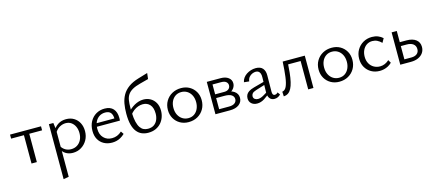

<svg xmlns="http://www.w3.org/2000/svg" viewBox="-64 -1398 5382 2374"><g transform="rotate(-15 2626.5 -211.0)"><path d="M188.1 0V-414.2H256.4V0ZM24 -362.7V-414.2H420.5V-362.7Z M718.5 5.2Q664.9 5.2 624.7 -20.7Q584.5 -46.6 563.5 -95.6L581.9 -118.4Q603 -82.2 635.6 -63.1Q668.2 -44.1 708.2 -44.1Q753.2 -44.1 786.8 -65.4Q820.5 -86.7 839.4 -124.3Q858.4 -161.9 858.4 -211.2Q858.4 -256.9 841.9 -293.4Q825.4 -329.8 795.1 -351.3Q764.9 -372.8 723.4 -372.8Q686.5 -372.8 649.1 -353.5Q611.8 -334.2 583.4 -288L557.9 -302.2Q591.5 -361.5 636.3 -390.5Q681.2 -419.4 740.3 -419.4Q798.4 -419.4 841.2 -393.1Q884 -366.8 907.5 -321.3Q931 -275.7 931 -217.2Q931 -153.5 902.6 -103.3Q874.3 -53.1 826.4 -24Q778.5 5.2 718.5 5.2ZM521.5 289V-414.2H578.4L589.8 -327.4V277.5Z M1219.6 8.6Q1161.1 8.6 1115.9 -15.9Q1070.7 -40.4 1045.3 -85.5Q1019.9 -130.7 1019.9 -193.1Q1019.9 -261.9 1048.4 -313.6Q1077 -365.3 1125.4 -393.8Q1173.9 -422.4 1235 -422.4Q1308.7 -422.4 1345.8 -380.3Q1382.8 -338.2 1382.8 -264.6Q1382.8 -256.5 1382.6 -247.5Q1382.5 -238.4 1381.2 -229.8H1322.4V-265.2Q1322.4 -319.4 1300.2 -346.5Q1278.1 -373.6 1230.5 -373.6Q1187.4 -373.6 1154.3 -352.5Q1121.2 -331.3 1102.9 -292.9Q1084.6 -254.5 1084.6 -202.4Q1084.6 -130.1 1125.9 -87.5Q1167.1 -44.8 1233 -44.8Q1266.9 -44.8 1297.9 -57Q1328.8 -69.2 1358 -95.9L1382.7 -59.1Q1355.8 -33.7 1328.5 -18.7Q1301.1 -3.6 1274 2.5Q1246.9 8.6 1219.6 8.6ZM1058.5 -229.8 1067.1 -273.4H1371.8V-229.8Z M1683.3 6.5Q1639.5 6.5 1602.4 -8.6Q1565.2 -23.7 1537.4 -58.1Q1509.5 -92.4 1494.3 -149.8Q1479.2 -207.1 1479.2 -291.8Q1479.2 -359.7 1489.7 -418.8Q1500.3 -477.9 1528.1 -527.1Q1555.9 -576.2 1607.2 -613.8Q1658.5 -651.5 1739.8 -675.5L1858.8 -711L1850.1 -636L1743.1 -607.7Q1678.2 -590.9 1639.3 -568.3Q1600.3 -545.6 1580.2 -515.4Q1560 -485.2 1553.5 -443.9Q1547 -402.6 1547 -347.1Q1547 -337.6 1547 -327.9Q1547 -318.2 1547.3 -309.3L1548.5 -284.6Q1551.1 -212.7 1563 -165.6Q1575 -118.4 1594 -91.4Q1613 -64.4 1637.6 -53.3Q1662.3 -42.1 1691.7 -42.1Q1740 -42.1 1770.6 -63.9Q1801.1 -85.7 1815.9 -121.8Q1830.7 -157.9 1830.7 -199.8Q1830.7 -275.4 1796.2 -313.9Q1761.8 -352.3 1705 -352.3Q1675.9 -352.3 1645.6 -341.8Q1615.4 -331.2 1588.3 -310.8Q1561.1 -290.3 1540.3 -261.4L1516.4 -293.4Q1535.6 -317.1 1559.6 -337.6Q1583.7 -358.1 1610.6 -373.5Q1637.6 -388.9 1667.2 -397.7Q1696.8 -406.5 1726.2 -406.5Q1776.1 -406.5 1816.2 -384.2Q1856.2 -361.8 1880.2 -319.8Q1904.1 -277.7 1904.1 -217.8Q1904.1 -173.8 1889.6 -133.4Q1875.1 -92.9 1847.1 -61.5Q1819 -30.2 1778 -11.9Q1737 6.5 1683.3 6.5Z M2199 8.5Q2138.2 8.5 2090.4 -18.9Q2042.6 -46.2 2015.3 -93.8Q1987.9 -141.5 1987.9 -202.1Q1987.9 -266.5 2017.4 -316.2Q2046.8 -365.9 2097.9 -394.3Q2149 -422.6 2213.5 -422.6Q2274.3 -422.6 2321.5 -395.6Q2368.7 -368.5 2396.1 -321.4Q2423.5 -274.3 2423.5 -213.1Q2423.5 -149.3 2394.6 -99Q2365.6 -48.8 2315 -20.2Q2264.5 8.5 2199 8.5ZM2208.3 -39.7Q2253.3 -39.7 2285.3 -62.5Q2317.3 -85.2 2334.1 -123.1Q2350.9 -161 2350.9 -206Q2350.9 -257.6 2331.5 -295.4Q2312.2 -333.2 2279.2 -353.8Q2246.2 -374.5 2204.2 -374.5Q2160.2 -374.5 2127.7 -352.5Q2095.2 -330.5 2077.9 -293.4Q2060.5 -256.3 2060.5 -209.7Q2060.5 -158.1 2080.1 -119.8Q2099.7 -81.5 2133.3 -60.6Q2166.8 -39.7 2208.3 -39.7Z M2542.5 0V-414.2H2719.9Q2780.7 -414.2 2817.9 -386.5Q2855.1 -358.8 2855.1 -313.3Q2855.1 -281.7 2836.9 -254.6Q2818.6 -227.5 2786.9 -211.7Q2755.1 -195.9 2713 -195.9L2723.4 -233.9Q2798.7 -233.9 2843.6 -202.7Q2888.5 -171.5 2888.5 -118.5Q2888.5 -65.8 2846 -32.9Q2803.5 0 2728.5 0ZM2602.6 -48.2H2730.7Q2777.7 -48.2 2802.8 -67.4Q2827.9 -86.6 2827.9 -118.5Q2827.9 -152.4 2798.5 -171.7Q2769.2 -191.1 2710.3 -191.1H2584V-238.7H2720.1Q2755.9 -238.7 2776.5 -256.7Q2797.2 -274.6 2797.2 -303.5Q2797.2 -329.2 2776.7 -347Q2756.2 -364.9 2712.4 -364.9H2602.6Z M3298 6Q3260 6 3238 -21.5Q3216 -49 3217 -101L3221 -290Q3222 -321 3214.5 -340.5Q3207 -360 3193 -369.5Q3179 -379 3159 -379Q3138 -379 3114 -369Q3090 -359 3072.5 -338Q3055 -317 3051 -284L2985 -291Q2990 -320 3007 -344Q3024 -368 3050 -385.5Q3076 -403 3107 -412.5Q3138 -422 3170 -422Q3230 -422 3258.5 -388.5Q3287 -355 3286 -298L3284 -88Q3284 -66 3291.5 -54Q3299 -42 3313 -42Q3324 -42 3335 -47Q3346 -52 3354 -62L3377 -30Q3364 -14 3343 -4Q3322 6 3298 6ZM3077 6Q3032 6 3004 -19.5Q2976 -45 2976 -86Q2976 -110 2986 -131Q2996 -152 3020.5 -168.5Q3045 -185 3089 -197L3255 -242L3260 -206L3106 -158Q3068 -146 3055.5 -130Q3043 -114 3043 -96Q3043 -71 3060 -58.5Q3077 -46 3101 -46Q3131 -46 3167 -65.5Q3203 -85 3247 -116L3258 -92Q3215 -51 3170 -22.5Q3125 6 3077 6Z M3416 5 3413 -55Q3448 -60 3467.5 -101Q3487 -142 3497.5 -220.5Q3508 -299 3514 -414H3574Q3569 -327 3562 -259.5Q3555 -192 3543.5 -143Q3532 -94 3515 -62Q3498 -30 3474 -13.5Q3450 3 3416 5ZM3730 0V-414H3797V0ZM3549 -363V-414H3759V-363Z M4128 8.5Q4067.2 8.5 4019.4 -18.9Q3971.6 -46.2 3944.3 -93.8Q3916.9 -141.5 3916.9 -202.1Q3916.9 -266.5 3946.4 -316.2Q3975.8 -365.9 4026.9 -394.3Q4078 -422.6 4142.5 -422.6Q4203.3 -422.6 4250.5 -395.6Q4297.7 -368.5 4325.1 -321.4Q4352.5 -274.3 4352.5 -213.1Q4352.5 -149.3 4323.6 -99Q4294.6 -48.8 4244 -20.2Q4193.5 8.5 4128 8.5ZM4137.3 -39.7Q4182.3 -39.7 4214.3 -62.5Q4246.3 -85.2 4263.1 -123.1Q4279.9 -161 4279.9 -206Q4279.9 -257.6 4260.5 -295.4Q4241.2 -333.2 4208.2 -353.8Q4175.2 -374.5 4133.2 -374.5Q4089.2 -374.5 4056.7 -352.5Q4024.2 -330.5 4006.9 -293.4Q3989.5 -256.3 3989.5 -209.7Q3989.5 -158.1 4009.1 -119.8Q4028.7 -81.5 4062.3 -60.6Q4095.8 -39.7 4137.3 -39.7Z M4646.1 8.5Q4585.4 8.5 4538 -18.4Q4490.5 -45.3 4463.2 -92.6Q4435.9 -140 4435.9 -201.2Q4435.9 -265 4465.1 -315Q4494.4 -364.9 4544.3 -393.8Q4594.2 -422.6 4657.2 -422.6Q4699.8 -422.6 4734.1 -408.9Q4768.5 -395.2 4795.1 -370.6L4765.7 -318Q4740.6 -343.6 4711.6 -358Q4682.6 -372.3 4649 -372.3Q4605.9 -372.3 4574.1 -350.1Q4542.3 -328 4525.4 -290.9Q4508.5 -253.8 4508.5 -208.3Q4508.5 -158.8 4528.9 -121.9Q4549.3 -84.9 4584.6 -64.8Q4619.9 -44.6 4663.5 -44.6Q4695.4 -44.6 4725 -57.2Q4754.6 -69.8 4779.2 -93.2L4801.8 -54.1Q4779.4 -31.7 4753 -17.9Q4726.7 -4 4699.9 2.2Q4673 8.5 4646.1 8.5Z M4908.5 0V-414.2H4974.6V-50.9H5063.5Q5110.5 -50.9 5136.6 -72.5Q5162.8 -94.2 5162.8 -132.5Q5162.8 -174.3 5133 -197.6Q5103.1 -220.9 5049.2 -220.9H4958.7V-270.7H5060.6Q5099.4 -270.7 5129.8 -262.2Q5160.2 -253.6 5181.3 -237Q5202.5 -220.5 5213.5 -197.3Q5224.5 -174.2 5224.5 -144Q5224.5 -101 5202.1 -68.5Q5179.7 -36.1 5139.6 -18Q5099.5 0 5044.9 0Z"/></g></svg>

Font: Ysabeau
Style: Bold
Weight: 700
Designer: Christian Thalmann (Catharsis Fonts)
Version: Version 2.000;gftools[0.9.27.dev2+g8671c4b]